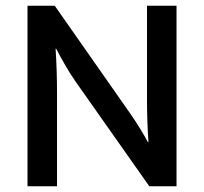

<svg xmlns="http://www.w3.org/2000/svg" viewBox="-20 -650 712 670"><path d="M76 -630H171L435 -253Q453 -227 469 -201Q485 -175 496 -154H498Q493 -228 493 -301.5Q493 -375 493 -450V-630H596V0H501L244 -365Q225 -392 207 -423.5Q189 -455 176 -480H174Q179 -402 179 -325.5Q179 -249 179 -172V0H76Z"/></svg>

Font: Mukta Malar Medium
Style: Regular
Weight: 500
Designer: Aadarsh Rajan, Girish Dalvi, Yashodeep Gholap
Foundry: Ek Type
Version: Version 2.538;PS 1.000;hotconv 16.6.51;makeotf.lib2.5.65220;